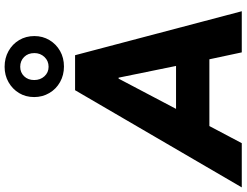

<svg xmlns="http://www.w3.org/2000/svg" viewBox="-188 -908 1043 812"><g transform="rotate(-90 333.0 -501.5)"><path d="M-53 0 358 -705H506L692 0H518L477 -192L529 -137H159L235 -191L134 0ZM407 -521 258 -238 239 -278H494L469 -237L411 -521ZM458 -752Q422 -752 392.5 -768.5Q363 -785 346 -814Q329 -843 329 -878Q329 -914 346 -942Q363 -970 392 -986.5Q421 -1003 457 -1003Q494 -1003 523.5 -986.5Q553 -970 570 -941.5Q587 -913 587 -877Q587 -842 570 -813.5Q553 -785 524 -768.5Q495 -752 458 -752ZM457 -817Q482 -817 498.5 -834.5Q515 -852 515 -877Q515 -904 498.5 -920.5Q482 -937 457 -937Q433 -937 417 -920.5Q401 -904 401 -878Q401 -852 417 -834.5Q433 -817 457 -817Z"/></g></svg>

Font: Nunito Sans 10pt SemiCondensed Black
Style: Italic
Weight: 900
Width: 4
Italic angle: -9°
Designer: Vernon Adams
Foundry: Vernon Adams
Version: Version 3.101;gftools[0.9.27]